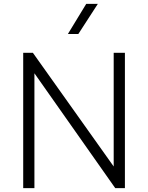

<svg xmlns="http://www.w3.org/2000/svg" viewBox="-20 -973 766 993"><path d="M100 0V-700H150L568 -112V-700H626V0H576L158 -594V0ZM331 -797 426 -953H486L385 -797Z"/></svg>

Font: Geologica Roman Thin
Style: Regular
Weight: 250
Designer: Sindre Bremnes, Frode Helland
Foundry: Monokrom Skriftforlag AS
Version: Version 1.010;gftools[0.9.28]